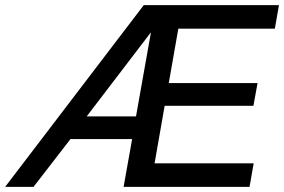

<svg xmlns="http://www.w3.org/2000/svg" viewBox="-73 -724 1101 744"><path d="M-53 0H57L200 -185H439L406 0H894L910 -91H526L565 -314H909L925 -402H581L618 -613H992L1008 -704H484ZM263 -273 512 -599 454 -273Z"/></svg>

Font: Geom
Style: Italic
Weight: 400
Italic angle: -10°
Version: Version 1.102